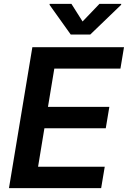

<svg xmlns="http://www.w3.org/2000/svg" viewBox="-20 -971 660 991"><path d="M348.7 -951H236.5L235.8 -946L345.2 -792.6H445.7L605.1 -946L605.8 -951H493.3L406.2 -860.1ZM26.3 0H502.1L520.6 -110.4H176.5L209.2 -308.9H525.9L544.4 -419.4H227.6L260.3 -616.8H601.6L620 -727.3H147Z"/></svg>

Font: TID UI Semi Bold
Style: Italic
Weight: 600
Italic angle: -9.39999°
Designer: The TID Project Authors
Foundry: Bakken & Bæck
Version: Version 1.001;hotconv 1.0.109;makeotfexe 2.5.65596